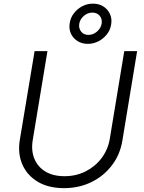

<svg xmlns="http://www.w3.org/2000/svg" viewBox="-20 -1003 775 1035"><path d="M325.2 11.2Q241.7 11.2 184.1 -22.9Q126.5 -57.1 100.6 -116.2Q74.7 -175.3 86.9 -249.5L166.5 -727.5H235.8L156.7 -249.5Q147 -191.9 165.3 -147.5Q183.6 -103 225.1 -78.1Q266.6 -53.2 327.6 -53.2Q390.6 -53.2 442.4 -79.6Q494.1 -106 528.1 -151.4Q562 -196.8 571.8 -254.4L649.9 -727.5H719.2L639.6 -244.6Q627.4 -169.9 583.5 -112.1Q539.6 -54.2 472.9 -21.5Q406.2 11.2 325.2 11.2ZM453.6 -766.6Q421.4 -766.6 397.2 -782Q373 -797.4 361.8 -823Q350.6 -848.6 356 -879.4Q360.4 -908.2 378.7 -931.9Q397 -955.6 423.8 -969.5Q450.7 -983.4 481 -983.4Q513.7 -983.4 537.6 -968Q561.5 -952.6 573 -927Q584.5 -901.4 579.1 -871.1Q574.7 -841.3 555.9 -817.6Q537.1 -793.9 510.3 -780.3Q483.4 -766.6 453.6 -766.6ZM457 -814.9Q481.4 -814.9 502.2 -832.3Q522.9 -849.6 527.8 -874.5Q532.2 -899.9 517.8 -917.5Q503.4 -935.1 478 -935.1Q452.6 -935.1 432.1 -917.5Q411.6 -899.9 407.2 -875Q403.3 -850.1 417.5 -832.5Q431.6 -814.9 457 -814.9Z"/></svg>

Font: Inter Light
Style: Italic
Weight: 300
Italic angle: -9.3988°
Designer: Rasmus Andersson
Foundry: rsms
Version: Version 4.001;git-66647c0bb